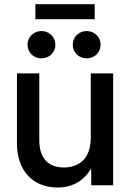

<svg xmlns="http://www.w3.org/2000/svg" viewBox="-20 -854 600 885"><path d="M244.6 10.3C313 10.3 365.2 -19 400.4 -77.6V0H501.5V-515.6H398.4V-218.8C398.4 -123 344.2 -82 274.4 -82C202.6 -82 161.1 -124.5 161.1 -207V-515.6H58.1V-194.3C58.1 -59.6 138.7 10.3 244.6 10.3ZM416.5 -765.6V-834.5H143.1V-765.6ZM379.4 -585C415.5 -585 443.8 -612.3 443.8 -647.9C443.8 -683.1 415.5 -710.9 379.4 -710.9C343.3 -710.9 315.4 -683.1 315.4 -647.9C315.4 -612.3 343.3 -585 379.4 -585ZM170.9 -585C207 -585 235.4 -612.3 235.4 -647.9C235.4 -683.1 207 -710.9 170.9 -710.9C134.8 -710.9 106.9 -683.1 106.9 -647.9C106.9 -612.3 134.8 -585 170.9 -585Z"/></svg>

Font: Inteeer Medium
Style: Regular
Weight: 500
Designer: Rasmus Andersson
Foundry: rsms
Version: Version 4.001;Glyphs 3.4 (3402)